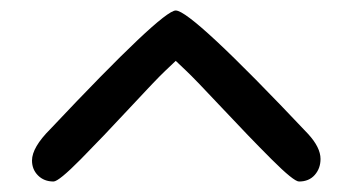

<svg xmlns="http://www.w3.org/2000/svg" viewBox="-20 -771 666 366"><path d="M315 -751Q345 -751 567 -516Q591 -490 591 -468Q591 -450 580 -437.5Q569 -425 550 -425Q540 -425 497.5 -467.5Q455 -510 403 -565.5Q351 -621 335 -636L315 -655L295 -636Q279 -621 227.5 -565.5Q176 -510 134 -467.5Q92 -425 82 -425Q64 -425 52.5 -436.5Q41 -448 41 -465Q41 -490 76 -525Q289 -751 315 -751Z"/></svg>

Font: Sniglet
Style: Regular
Weight: 400
Designer: Haley Fiege
Foundry: Haley Fiege, Pablo Impallari, Brenda Gallo
Version: Version 2.000